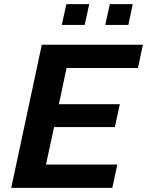

<svg xmlns="http://www.w3.org/2000/svg" viewBox="-20 -903 707 923"><path d="M34 0 181 -688H667L643 -576H300L263 -402H556L532 -292H240L201 -112H544L520 0ZM486 -783 508 -883H618L597 -783ZM277 -783 299 -883H409L387 -783Z"/></svg>

Font: Saira Thin SemiBold
Style: Italic
Weight: 600
Italic angle: -12°
Version: Version 1.101